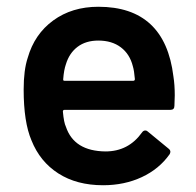

<svg xmlns="http://www.w3.org/2000/svg" viewBox="-20 -539 581 568"><path d="M493 -313Q497 -288 497 -257L496 -226Q496 -214 484 -214H171Q166 -214 166 -209Q169 -176 175 -164Q199 -92 292 -91Q360 -91 400 -147Q404 -153 410 -153Q414 -153 417 -150L479 -99Q484 -95 484 -90Q484 -87 482 -83Q451 -39 399.5 -15Q348 9 285 9Q207 9 152.5 -26Q98 -61 73 -124Q50 -178 50 -274Q50 -332 62 -368Q82 -438 137.5 -478.5Q193 -519 271 -519Q468 -519 493 -313ZM271 -419Q234 -419 209.5 -400.5Q185 -382 175 -349Q169 -332 167 -305Q167 -304 167 -303Q167 -300 171 -300H374Q379 -300 379 -305Q377 -330 373 -343Q364 -379 337.5 -399Q311 -419 271 -419Z"/></svg>

Font: LinhAnh SemBd
Style: Regular
Weight: 600
Monospace: yes
Designer: Jeremy Tribby
Foundry: Tribby Type
Version: Version 1.408